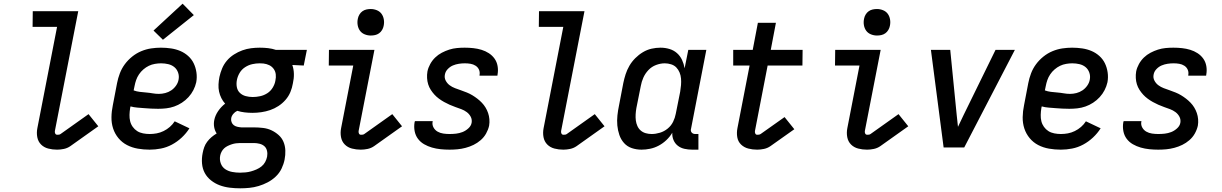

<svg xmlns="http://www.w3.org/2000/svg" viewBox="-20 -801 6640 1043"><path d="M290 12Q265 12 242 6Q219 0 203 -16Q187 -32 182.5 -56Q178 -80 183 -105L290 -655H157L158 -740H405L278 -89Q277 -82 280 -75.5Q283 -69 291 -69Q295 -69 300 -69.5Q305 -70 309 -73L461 -181L514 -115L362 -7Q346 4 327 8Q308 12 290 12Z M793 12Q760 12 728.5 6.5Q697 1 670 -13Q643 -27 623.5 -50.5Q604 -74 594.5 -103Q585 -132 585.5 -164.5Q586 -197 593 -230L616 -350Q621 -376 631 -402.5Q641 -429 658 -452Q675 -475 698 -493.5Q721 -512 747.5 -523Q774 -534 801 -538Q828 -542 854 -542Q882 -542 909 -538Q936 -534 959.5 -524Q983 -514 1002 -497Q1021 -480 1032 -457.5Q1043 -435 1047 -408Q1051 -381 1046 -354Q1041 -332 1030.5 -311.5Q1020 -291 1004 -273.5Q988 -256 968 -243Q948 -230 926.5 -222.5Q905 -215 883 -212.5Q861 -210 839 -210Q820 -210 801 -211Q782 -212 763.5 -213.5Q745 -215 726 -216.5Q707 -218 689 -223L687 -214Q684 -195 683.5 -177Q683 -159 687 -142.5Q691 -126 701 -112Q711 -98 725 -89Q739 -80 757 -76.5Q775 -73 793 -73Q812 -73 831 -76.5Q850 -80 868.5 -89Q887 -98 902.5 -111.5Q918 -125 929 -142L1009 -104Q992 -77 967.5 -54Q943 -31 914 -15.5Q885 0 854 6Q823 12 793 12ZM843 -291Q860 -291 877.5 -295.5Q895 -300 910 -310Q925 -320 936 -335.5Q947 -351 950 -368Q954 -388 947.5 -406.5Q941 -425 927 -436.5Q913 -448 894 -452.5Q875 -457 855 -457Q839 -457 821.5 -454Q804 -451 788.5 -443.5Q773 -436 759 -424Q745 -412 735 -397Q725 -382 719.5 -366Q714 -350 711 -334L706 -310Q722 -304 739 -302Q756 -300 774 -298.5Q792 -297 809 -294Q826 -291 843 -291Z M865 -585 814 -635 972 -781 1033 -719Z M1285 222Q1256 222 1227.5 218.5Q1199 215 1173.5 205.5Q1148 196 1126.5 179Q1105 162 1092.5 139Q1080 116 1077.5 87.5Q1075 59 1081 30Q1084 14 1089.5 -1.5Q1095 -17 1105.5 -31Q1116 -45 1129 -56Q1142 -67 1157 -76Q1147 -91 1143.5 -110Q1140 -129 1144 -149Q1149 -174 1165 -197.5Q1181 -221 1203 -238Q1191 -251 1182.5 -268Q1174 -285 1170 -303.5Q1166 -322 1167 -342.5Q1168 -363 1172 -383Q1177 -406 1186.5 -429Q1196 -452 1212.5 -471.5Q1229 -491 1251 -505Q1273 -519 1296.5 -527.5Q1320 -536 1344 -539Q1368 -542 1391 -542Q1414 -542 1436 -539.5Q1458 -537 1479 -530H1647L1630 -445L1568 -448Q1576 -425 1576.5 -399.5Q1577 -374 1571 -348Q1567 -324 1557.5 -301Q1548 -278 1531 -258.5Q1514 -239 1492.5 -225Q1471 -211 1447.5 -203Q1424 -195 1399.5 -191.5Q1375 -188 1352 -188Q1330 -188 1309 -190.5Q1288 -193 1269 -199Q1256 -193 1247 -182Q1238 -171 1236 -159Q1234 -148 1238 -137.5Q1242 -127 1250 -121Q1258 -115 1268.5 -112.5Q1279 -110 1291 -109H1359Q1384 -109 1409 -106Q1434 -103 1455 -93Q1476 -83 1493.5 -67.5Q1511 -52 1520 -30.5Q1529 -9 1530 16Q1531 41 1526 66Q1521 91 1509.5 115Q1498 139 1478 158Q1458 177 1434 189.5Q1410 202 1385 209.5Q1360 217 1334.5 219.5Q1309 222 1285 222ZM1353 -274Q1373 -274 1393.5 -278.5Q1414 -283 1432 -294.5Q1450 -306 1461.5 -325Q1473 -344 1476 -363Q1480 -381 1478 -397.5Q1476 -414 1466.5 -427Q1457 -440 1442.5 -447Q1428 -454 1411 -456L1390 -457Q1371 -457 1350.5 -452.5Q1330 -448 1311.5 -436Q1293 -424 1282 -405.5Q1271 -387 1267 -367Q1263 -347 1266.5 -328Q1270 -309 1283 -296.5Q1296 -284 1314.5 -279Q1333 -274 1353 -274ZM1284 137Q1299 137 1314 135.5Q1329 134 1343.5 130Q1358 126 1373 119.5Q1388 113 1400.5 103Q1413 93 1420.5 79Q1428 65 1431 50Q1434 34 1430.5 18.5Q1427 3 1416.5 -6.5Q1406 -16 1390.5 -20Q1375 -24 1359 -24H1284Q1273 -24 1262 -22.5Q1251 -21 1240 -17.5Q1229 -14 1217.5 -8.5Q1206 -3 1197.5 5Q1189 13 1183.5 23.5Q1178 34 1176 45Q1172 67 1179.5 87Q1187 107 1203.5 118Q1220 129 1241 133Q1262 137 1284 137Z M1940 12Q1915 12 1892 6Q1869 0 1853 -16Q1837 -32 1832.5 -56Q1828 -80 1833 -105L1899 -445H1766L1767 -530H2014L1928 -89Q1927 -82 1930 -75.5Q1933 -69 1941 -69Q1945 -69 1950 -69.5Q1955 -70 1959 -73L2111 -181L2164 -115L2012 -7Q1996 4 1977 8Q1958 12 1940 12ZM1994 -608Q1977 -608 1961 -614.5Q1945 -621 1935.5 -634Q1926 -647 1923 -664.5Q1920 -682 1924 -700Q1926 -711 1932.5 -722Q1939 -733 1949 -740Q1959 -747 1970.5 -749.5Q1982 -752 1994 -752Q2011 -752 2027 -745.5Q2043 -739 2052.5 -726Q2062 -713 2065 -695.5Q2068 -678 2064 -660Q2062 -649 2055.5 -638Q2049 -627 2039 -620Q2029 -613 2017.5 -610.5Q2006 -608 1994 -608Z M2422 12Q2397 12 2373 9.5Q2349 7 2326.5 0.5Q2304 -6 2284 -17.5Q2264 -29 2250.5 -47Q2237 -65 2232.5 -88.5Q2228 -112 2232 -136L2234 -143H2331L2330 -140Q2327 -123 2335 -108.5Q2343 -94 2357 -86Q2371 -78 2388 -75.5Q2405 -73 2422 -73Q2440 -73 2457.5 -75Q2475 -77 2492 -83.5Q2509 -90 2524 -103.5Q2539 -117 2542 -134Q2545 -152 2537 -167Q2529 -182 2515.5 -192Q2502 -202 2486 -208Q2470 -214 2454 -219.5Q2438 -225 2422.5 -232Q2407 -239 2392.5 -247Q2378 -255 2364.5 -265Q2351 -275 2340 -287Q2329 -299 2320 -313Q2311 -327 2306 -343Q2301 -359 2300 -377Q2299 -395 2302 -413Q2306 -433 2317 -453Q2328 -473 2344 -488.5Q2360 -504 2380 -514.5Q2400 -525 2420.5 -531.5Q2441 -538 2462 -540Q2483 -542 2504 -542Q2528 -542 2551 -539.5Q2574 -537 2595.5 -530.5Q2617 -524 2635.5 -512Q2654 -500 2666.5 -482.5Q2679 -465 2683 -442.5Q2687 -420 2683 -397L2682 -390H2585V-393Q2588 -409 2582 -422.5Q2576 -436 2563.5 -444Q2551 -452 2536 -454.5Q2521 -457 2505 -457Q2489 -457 2472.5 -454.5Q2456 -452 2440.5 -445.5Q2425 -439 2412.5 -426Q2400 -413 2397 -397Q2393 -379 2401 -363.5Q2409 -348 2422.5 -338Q2436 -328 2452 -322Q2468 -316 2484 -310.5Q2500 -305 2516 -298.5Q2532 -292 2546 -283.5Q2560 -275 2573 -265Q2586 -255 2597.5 -243Q2609 -231 2617.5 -217Q2626 -203 2631.5 -187Q2637 -171 2638.5 -153.5Q2640 -136 2637 -118Q2632 -96 2620.5 -75.5Q2609 -55 2591 -39.5Q2573 -24 2552.5 -14Q2532 -4 2509.5 2Q2487 8 2465 10Q2443 12 2422 12Z M3040 12Q3015 12 2992 6Q2969 0 2953 -16Q2937 -32 2932.5 -56Q2928 -80 2933 -105L3040 -655H2907L2908 -740H3155L3028 -89Q3027 -82 3030 -75.5Q3033 -69 3041 -69Q3045 -69 3050 -69.5Q3055 -70 3059 -73L3211 -181L3264 -115L3112 -7Q3096 4 3077 8Q3058 12 3040 12Z M3465 12Q3437 12 3412 3.5Q3387 -5 3370 -24Q3353 -43 3344.5 -68Q3336 -93 3333.5 -119.5Q3331 -146 3334 -174Q3337 -202 3343 -230L3366 -350Q3371 -374 3378.5 -397.5Q3386 -421 3399 -443.5Q3412 -466 3431 -485Q3450 -504 3472.5 -517.5Q3495 -531 3519.5 -536.5Q3544 -542 3568 -542Q3593 -542 3616.5 -535Q3640 -528 3657.5 -512.5Q3675 -497 3685 -475.5Q3695 -454 3699 -430L3719 -530H3817L3734 -102Q3732 -96 3733 -90.5Q3734 -85 3737.5 -81Q3741 -77 3746 -75Q3751 -73 3757 -73H3774V12H3740Q3719 12 3698.5 7.5Q3678 3 3662.5 -9Q3647 -21 3639 -39.5Q3631 -58 3632 -80Q3619 -58 3600 -40Q3581 -22 3558.5 -10Q3536 2 3512 7Q3488 12 3465 12ZM3520 -73Q3542 -73 3565 -80Q3588 -87 3607 -102.5Q3626 -118 3636.5 -139.5Q3647 -161 3651 -183L3675 -303Q3678 -321 3679.5 -339Q3681 -357 3679.5 -374.5Q3678 -392 3671.5 -407.5Q3665 -423 3654 -434.5Q3643 -446 3626 -451.5Q3609 -457 3591 -457Q3568 -457 3544 -448Q3520 -439 3502.5 -420.5Q3485 -402 3475 -379.5Q3465 -357 3461 -334L3437 -214Q3434 -197 3433 -180Q3432 -163 3434 -147Q3436 -131 3442.5 -116.5Q3449 -102 3460.5 -92Q3472 -82 3487.5 -77.5Q3503 -73 3520 -73Z M4093 12Q4068 12 4045 6Q4022 0 4005.5 -16Q3989 -32 3985 -56Q3981 -80 3986 -105L4052 -445H3963V-530H4069L4097 -677H4195L4167 -530H4340L4339 -445H4150L4081 -89Q4080 -82 4083 -75.5Q4086 -69 4093 -69Q4098 -69 4102.5 -69.5Q4107 -70 4112 -73L4242 -165L4295 -99L4165 -7Q4149 4 4130 8Q4111 12 4093 12Z M4690 12Q4665 12 4642 6Q4619 0 4603 -16Q4587 -32 4582.5 -56Q4578 -80 4583 -105L4649 -445H4516L4517 -530H4764L4678 -89Q4677 -82 4680 -75.5Q4683 -69 4691 -69Q4695 -69 4700 -69.5Q4705 -70 4709 -73L4861 -181L4914 -115L4762 -7Q4746 4 4727 8Q4708 12 4690 12ZM4744 -608Q4727 -608 4711 -614.5Q4695 -621 4685.5 -634Q4676 -647 4673 -664.5Q4670 -682 4674 -700Q4676 -711 4682.5 -722Q4689 -733 4699 -740Q4709 -747 4720.5 -749.5Q4732 -752 4744 -752Q4761 -752 4777 -745.5Q4793 -739 4802.5 -726Q4812 -713 4815 -695.5Q4818 -678 4814 -660Q4812 -649 4805.5 -638Q4799 -627 4789 -620Q4779 -613 4767.5 -610.5Q4756 -608 4744 -608Z M5106 0 5037 -530H5142L5177 -177Q5179 -161 5180.5 -144.5Q5182 -128 5184 -112Q5192 -128 5199.5 -144.5Q5207 -161 5215 -177L5388 -530H5493L5218 0Z M5743 12Q5710 12 5678.5 6.5Q5647 1 5620 -13Q5593 -27 5573.5 -50.5Q5554 -74 5544.5 -103Q5535 -132 5535.5 -164.5Q5536 -197 5543 -230L5566 -350Q5571 -376 5581 -402.5Q5591 -429 5608 -452Q5625 -475 5648 -493.5Q5671 -512 5697.5 -523Q5724 -534 5751 -538Q5778 -542 5804 -542Q5832 -542 5859 -538Q5886 -534 5909.5 -524Q5933 -514 5952 -497Q5971 -480 5982 -457.5Q5993 -435 5997 -408Q6001 -381 5996 -354Q5991 -332 5980.5 -311.5Q5970 -291 5954 -273.5Q5938 -256 5918 -243Q5898 -230 5876.5 -222.5Q5855 -215 5833 -212.5Q5811 -210 5789 -210Q5770 -210 5751 -211Q5732 -212 5713.5 -213.5Q5695 -215 5676 -216.5Q5657 -218 5639 -223L5637 -214Q5634 -195 5633.5 -177Q5633 -159 5637 -142.5Q5641 -126 5651 -112Q5661 -98 5675 -89Q5689 -80 5707 -76.5Q5725 -73 5743 -73Q5762 -73 5781 -76.5Q5800 -80 5818.5 -89Q5837 -98 5852.5 -111.5Q5868 -125 5879 -142L5959 -104Q5942 -77 5917.5 -54Q5893 -31 5864 -15.5Q5835 0 5804 6Q5773 12 5743 12ZM5793 -291Q5810 -291 5827.5 -295.5Q5845 -300 5860 -310Q5875 -320 5886 -335.5Q5897 -351 5900 -368Q5904 -388 5897.5 -406.5Q5891 -425 5877 -436.5Q5863 -448 5844 -452.5Q5825 -457 5805 -457Q5789 -457 5771.5 -454Q5754 -451 5738.5 -443.5Q5723 -436 5709 -424Q5695 -412 5685 -397Q5675 -382 5669.5 -366Q5664 -350 5661 -334L5656 -310Q5672 -304 5689 -302Q5706 -300 5724 -298.5Q5742 -297 5759 -294Q5776 -291 5793 -291Z M6272 12Q6247 12 6223 9.5Q6199 7 6176.5 0.5Q6154 -6 6134 -17.5Q6114 -29 6100.5 -47Q6087 -65 6082.5 -88.5Q6078 -112 6082 -136L6084 -143H6181L6180 -140Q6177 -123 6185 -108.5Q6193 -94 6207 -86Q6221 -78 6238 -75.5Q6255 -73 6272 -73Q6290 -73 6307.5 -75Q6325 -77 6342 -83.5Q6359 -90 6374 -103.5Q6389 -117 6392 -134Q6395 -152 6387 -167Q6379 -182 6365.5 -192Q6352 -202 6336 -208Q6320 -214 6304 -219.5Q6288 -225 6272.5 -232Q6257 -239 6242.5 -247Q6228 -255 6214.5 -265Q6201 -275 6190 -287Q6179 -299 6170 -313Q6161 -327 6156 -343Q6151 -359 6150 -377Q6149 -395 6152 -413Q6156 -433 6167 -453Q6178 -473 6194 -488.5Q6210 -504 6230 -514.5Q6250 -525 6270.5 -531.5Q6291 -538 6312 -540Q6333 -542 6354 -542Q6378 -542 6401 -539.5Q6424 -537 6445.5 -530.5Q6467 -524 6485.5 -512Q6504 -500 6516.5 -482.5Q6529 -465 6533 -442.5Q6537 -420 6533 -397L6532 -390H6435V-393Q6438 -409 6432 -422.5Q6426 -436 6413.5 -444Q6401 -452 6386 -454.5Q6371 -457 6355 -457Q6339 -457 6322.5 -454.5Q6306 -452 6290.5 -445.5Q6275 -439 6262.5 -426Q6250 -413 6247 -397Q6243 -379 6251 -363.5Q6259 -348 6272.5 -338Q6286 -328 6302 -322Q6318 -316 6334 -310.5Q6350 -305 6366 -298.5Q6382 -292 6396 -283.5Q6410 -275 6423 -265Q6436 -255 6447.5 -243Q6459 -231 6467.5 -217Q6476 -203 6481.5 -187Q6487 -171 6488.5 -153.5Q6490 -136 6487 -118Q6482 -96 6470.5 -75.5Q6459 -55 6441 -39.5Q6423 -24 6402.5 -14Q6382 -4 6359.5 2Q6337 8 6315 10Q6293 12 6272 12Z"/></svg>

Font: Lode Dark Term
Style: Bold Italic
Weight: 700
Italic angle: -11°
Monospace: yes
Designer: Belleve Invis
Foundry: Belleve Invis
Version: Version 29.2.0